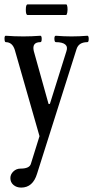

<svg xmlns="http://www.w3.org/2000/svg" viewBox="-21 -580 422 870"><path d="M104 -512Q96 -512 96 -536Q96 -560 104 -560H279Q283 -560 284.5 -548Q286 -536 284 -524Q282 -512 278 -512ZM75 270Q54 270 40 258Q26 246 26 227Q26 210 39.5 197Q53 184 72 184Q113 184 119 162L158 37L46 -354Q35 -389 5 -389Q0 -389 -0.5 -403.5Q-1 -418 5 -418Q44 -415 85 -415Q123 -415 162 -418Q168 -418 168 -403.5Q168 -389 162 -389Q123 -389 132 -349L199 -109H205L280 -348Q287 -368 274.5 -378.5Q262 -389 232 -389Q226 -389 225.5 -403.5Q225 -418 232 -418Q268 -415 303 -415Q339 -415 375 -418Q381 -418 381 -403.5Q381 -389 375 -389Q336 -389 326 -358L147 207Q128 270 75 270Z"/></svg>

Font: Junicode Cond Medium
Style: Regular
Weight: 500
Width: 3
Designer: Peter S. Baker
Version: Version 2.201